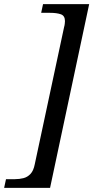

<svg xmlns="http://www.w3.org/2000/svg" viewBox="-67 -780 451 928"><path d="M-47 128 -38 86H5Q27 86 46.5 81Q66 76 80.5 60.5Q95 45 101 14L243 -650Q245 -656 246 -665Q247 -674 247 -678Q247 -704 227 -711Q207 -718 175 -718H132L141 -760H364L175 128Z"/></svg>

Font: Noto Serif
Style: Italic
Weight: 400
Italic angle: -12°
Designer: Monotype Design Team
Foundry: Monotype Imaging Inc.
Version: Version 2.013